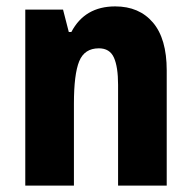

<svg xmlns="http://www.w3.org/2000/svg" viewBox="-20 -580 599 600"><path d="M340 -560Q415 -560 458 -509.5Q501 -459 501 -360V0H349V-315Q349 -371 336 -400Q323 -429 289 -429Q244 -429 227.5 -388.5Q211 -348 211 -256V0H59V-550H177L195 -480H203Q245 -560 340 -560Z"/></svg>

Font: Noto Sans Ethiopic Condensed ExtraBold
Style: Regular
Weight: 800
Width: 3
Designer: Monotype Design Team
Foundry: Monotype Imaging Inc.
Version: Version 2.102; ttfautohint (v1.8.4.7-5d5b)